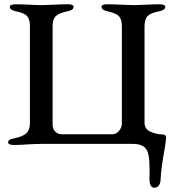

<svg xmlns="http://www.w3.org/2000/svg" viewBox="-20 -673 819 898"><path d="M679 162Q680 146 679.5 128Q679 110 679 102Q679 43 661.5 21.5Q644 0 601 0H176Q153 0 113 2Q82 5 44 5Q32 5 25 2Q18 -1 18 -7Q18 -22 47 -26Q86 -34 103 -49.5Q120 -65 120 -98V-551Q120 -584 106 -598.5Q92 -613 55 -620Q26 -626 26 -641Q26 -647 33 -650Q40 -653 51 -653Q78 -653 118 -651Q154 -649 176 -649Q195 -649 231 -651Q271 -653 299 -653Q324 -653 324 -641Q324 -633 317 -628Q310 -623 295 -620Q256 -612 241 -597.5Q226 -583 226 -551V-90Q226 -71 238 -58Q250 -45 269 -45H505Q524 -45 537 -61Q550 -77 550 -96V-550Q550 -583 536 -597.5Q522 -612 483 -620Q455 -626 455 -641Q455 -653 480 -653Q506 -653 548 -651Q588 -649 608 -649Q627 -649 663 -651Q701 -653 727 -653Q738 -653 745.5 -650Q753 -647 753 -641Q753 -626 724 -620Q686 -613 671 -598.5Q656 -584 656 -550V-100Q656 -70 682.5 -57.5Q709 -45 742 -44Q757 -44 757 -28Q757 -19 750 23Q733 116 731 169Q730 185 722.5 195Q715 205 702 205Q679 205 679 162Z"/></svg>

Font: EB Garamond Medium
Style: Regular
Weight: 500
Designer: Georg Duffner and Octavio Pardo
Foundry: Georg Duffner
Version: Version 1.000